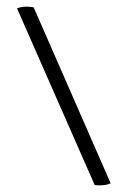

<svg xmlns="http://www.w3.org/2000/svg" viewBox="-20 -537 385 576"><path d="M31 -512Q44 -517 61 -517Q69 -517 81 -515L312 13Q299 19 279 19Q268 19 264 18Z"/></svg>

Font: Vollkorn SC
Style: Regular
Weight: 400
Designer: Friedrich Althausen
Foundry: Friedrich Althausen
Version: Version 4.015